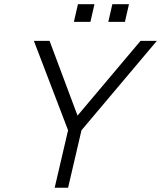

<svg xmlns="http://www.w3.org/2000/svg" viewBox="-20 -882 757 902"><path d="M327.1 -779.3 346.2 -862.3H423.8L404.8 -779.3ZM488.8 -779.3 507.8 -862.3H585.9L566.9 -779.3ZM236.8 0 299.8 -270 139.2 -689.9H212.9L344.2 -338.9L640.1 -689.9H716.8L362.8 -270L299.8 0Z"/></svg>

Font: HK Grotesk Light Italic
Style: Regular
Weight: 300
Italic angle: -13°
Designer: Alfredo Marco Pradil and Stefan Peev
Foundry: Hanken Design Co.
Version: Version 1.000;PS 001.000;hotconv 1.0.88;makeotf.lib2.5.64775